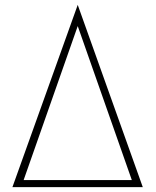

<svg xmlns="http://www.w3.org/2000/svg" viewBox="-20 -768 640 788"><path d="M31 0 299 -748 566 0ZM77 -29H521L299 -661Z"/></svg>

Font: Jost ExtraLight
Style: Regular
Weight: 250
Version: Version 3.710